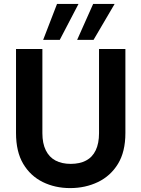

<svg xmlns="http://www.w3.org/2000/svg" viewBox="-20 -951 724 983"><path d="M339 12Q262 12 199 -19Q136 -50 99 -112Q62 -174 62 -270V-700H197V-269Q197 -217 214.5 -181.5Q232 -146 264.5 -129Q297 -112 342 -112Q388 -112 420.5 -129Q453 -146 470 -181.5Q487 -217 487 -269V-700H622V-270Q622 -174 584 -112Q546 -50 481.5 -19Q417 12 339 12ZM375 -747 457 -931H567L459 -747ZM201 -747 272 -931H382L286 -747Z"/></svg>

Font: DM Sans 9pt
Style: Bold
Weight: 700
Version: Version 4.004;gftools[0.9.30]